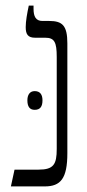

<svg xmlns="http://www.w3.org/2000/svg" viewBox="-20 -667 311 687"><path d="M19 0H140C197 0 221 -28 221 -119V-512C221 -576 203 -592 156 -592H132C108 -592 100 -608 100 -636V-647H83C77 -619 72 -591 72 -570C72 -544 80 -532 106 -532H142C175 -532 183 -516 183 -463V-134C183 -79 172 -60 118 -60H32ZM78 -308C78 -286 86 -274 104 -274C124 -274 132 -286 132 -308C132 -328 124 -341 104 -341C87 -341 78 -328 78 -308Z"/></svg>

Font: Noto Serif Hebrew Condensed Light
Style: Regular
Weight: 300
Width: 3
Designer: Monotype Design Team
Foundry: Monotype Imaging Inc.
Version: Version 2.004